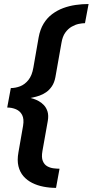

<svg xmlns="http://www.w3.org/2000/svg" viewBox="-20 -730 450 932"><path d="M252 182 269 89Q256.5 89 240 87Q223.5 85 209.2 77Q195 69 187.8 51.5Q180.5 34 186 3L212 -143Q216.5 -169.5 210.8 -188.2Q205 -207 193.2 -219.5Q181.5 -232 168 -239.2Q154.5 -246.5 143.5 -250Q132.5 -253.5 128.5 -254.5Q132.5 -255.5 144.5 -258Q156.5 -260.5 172.2 -266Q188 -271.5 203.8 -282.2Q219.5 -293 231.8 -311Q244 -329 249 -356L278.5 -522.5Q283.5 -553 297 -571.8Q310.5 -590.5 328 -600.5Q345.5 -610.5 362.5 -614Q379.5 -617.5 392.5 -617.5L410 -710.5Q379 -710.5 347.5 -706Q316 -701.5 287 -690.8Q258 -680 233.2 -661.5Q208.5 -643 191.5 -615Q174.5 -587 167.5 -548L142 -402Q135.5 -363.5 118 -341.8Q100.5 -320 77.8 -311.2Q55 -302.5 32.5 -302.5L15 -208Q38 -208 57.8 -199.5Q77.5 -191 87.5 -171.8Q97.5 -152.5 92 -119.5L69.5 9.5Q62.5 48 69.5 76.8Q76.5 105.5 94 125.5Q111.5 145.5 136.5 158Q161.5 170.5 191.2 176.2Q221 182 252 182Z"/></svg>

Font: Anybody UltraCondensed Thin SemiBold
Style: Italic
Weight: 600
Italic angle: -10°
Version: Version 1.111